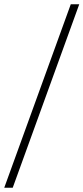

<svg xmlns="http://www.w3.org/2000/svg" viewBox="-30 -831 394 906"><path d="M304 -811H344L30 55H-10Z"/></svg>

Font: Krub ExtraLight
Style: Regular
Weight: 275
Designer: Ekaluck Peanpanawate
Foundry: Cadson Demak Co.,Ltd.
Version: Version 1.000; ttfautohint (v1.6)